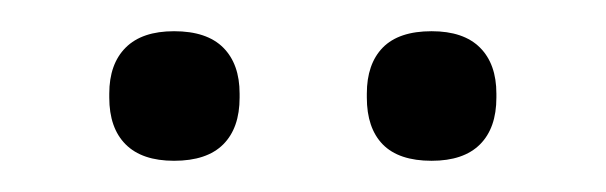

<svg xmlns="http://www.w3.org/2000/svg" viewBox="-20 -680 388 123"><path d="M91.5 -577Q71 -577 60.5 -587.5Q50 -598 50 -617.5V-620Q50 -639 60.5 -649.5Q71 -660 91.5 -660Q112.5 -660 123 -649.5Q133.5 -639 133.5 -620V-617.5Q133.5 -598 123 -587.5Q112.5 -577 91.5 -577ZM256.5 -577Q235.5 -577 225.2 -587.5Q215 -598 215 -617.5V-620Q215 -639 225.2 -649.5Q235.5 -660 256.5 -660Q277 -660 287.5 -649.5Q298 -639 298 -620V-617.5Q298 -598 287.5 -587.5Q277 -577 256.5 -577Z"/></svg>

Font: Anek Gujarati SemiExpanded Light
Style: Regular
Weight: 300
Width: 6
Designer: Mrunmayee Ghaisas (Gujarati), Yesha Goshar (Latin)
Foundry: Ek Type
Version: Version 1.003